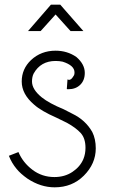

<svg xmlns="http://www.w3.org/2000/svg" viewBox="-20 -782 487 822"><path d="M337 -649H282L218 -720L154 -649H100L198 -762H238ZM59 -131Q78 -86 119 -55Q160 -24 213 -24Q257 -24 290 -46Q323 -68 337 -101Q346 -123 346 -149Q346 -190 325.5 -212.5Q305 -235 267 -256L222 -278Q156 -307 126 -334Q73 -379 73 -433Q73 -487 113 -525Q156 -565 218 -565Q268 -565 307 -538Q343 -507 343 -470Q343 -438 323.5 -419Q304 -400 273 -400H270Q270 -400 268 -400L266 -401L269 -442Q273 -440 275 -440Q280 -440 284.5 -443.5Q289 -447 292.5 -453Q296 -459 297 -460Q299 -464 299 -472Q299 -502 248 -518Q234 -521 218 -521Q154 -521 124 -467Q117 -453 117 -433Q117 -399 159 -365Q190 -340 253 -314Q258 -312 271.5 -304.5Q285 -297 290 -295Q346 -268 375 -217Q390 -187 390 -147Q390 -81 339 -30Q289 20 214 20Q154 20 98 -17Q68 -38 51 -59Q30 -84 18 -115Z"/></svg>

Font: Bhavuka
Style: Regular
Weight: 400
Version: 2.94.0; ttfautohint (v1.2) -l 7 -r 28 -G 50 -x 13 -D deva -f